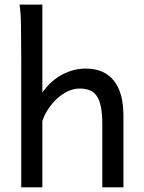

<svg xmlns="http://www.w3.org/2000/svg" viewBox="-20 -801 614 821"><path d="M417.5 0V-268.6Q417.5 -314.5 411.4 -344.2Q405.3 -374 393.1 -391.4Q380.9 -408.7 362.5 -415.5Q344.2 -422.4 319.8 -422.4Q293.5 -422.4 268.3 -409.9Q243.2 -397.5 222.2 -377.7Q201.2 -357.9 185.1 -333Q168.9 -308.1 161.1 -283.2V0H70.8V-551.8Q70.8 -630.9 69.8 -690.2Q68.8 -749.5 63.5 -781.2H161.1V-405.3Q197.3 -456.5 246.1 -482.2Q294.9 -507.8 346.7 -507.8Q424.8 -507.8 466.3 -456.8Q507.8 -405.8 507.8 -305.2V0Z"/></svg>

Font: Andika New Basic
Style: Regular
Weight: 400
Designer: Victor Gaultney, Annie Olsen, Julie Remington, Don Collingsworth, Eric Hays
Foundry: SIL International
Version: Version 5.500